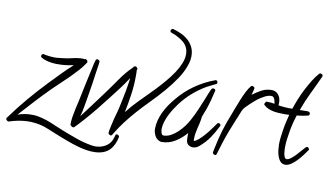

<svg xmlns="http://www.w3.org/2000/svg" viewBox="-162 -995 2401 1400"><g transform="rotate(10 1038.5 -295.0)"><path d="M762.7 55.7Q751 119.1 715.3 155.8Q679.7 192.4 612.3 196.3Q578.1 198.2 542 191.9Q505.9 185.5 469.7 174.8Q433.6 164.1 398.4 150.9Q363.3 137.7 331.1 125Q284.2 106.4 236.8 86.9Q189.5 67.4 139.6 62.5Q124 60.5 109.4 60.1Q94.7 59.6 80.1 60.5Q73.2 61.5 67.4 61.5Q61.5 61.5 54.7 62.5Q36.1 64.5 18.1 67.9Q0 71.3 -17.6 76.2Q-25.4 78.1 -34.7 81.5Q-43.9 85 -50.8 85.9Q-56.6 85.9 -62.5 81.1Q-68.4 76.2 -69.3 70.3Q-71.3 61.5 -64.5 57.6Q-7.8 -21.5 55.7 -96.2Q119.1 -170.9 186.5 -241.2Q226.6 -282.2 265.6 -322.8Q304.7 -363.3 347.7 -401.4Q326.2 -396.5 301.8 -393.1Q277.3 -389.6 254.9 -388.7Q238.3 -387.7 218.8 -388.2Q199.2 -388.7 179.2 -391.6Q159.2 -394.5 140.1 -400.4Q121.1 -406.2 106.4 -416Q100.6 -419.9 100.6 -423.8Q99.6 -428.7 103.5 -435.5Q107.4 -442.4 113.3 -442.4H115.2Q163.1 -431.6 211.9 -432.6Q228.5 -434.6 243.7 -436Q258.8 -437.5 274.4 -439.5Q302.7 -443.4 329.6 -450.2Q356.4 -457 384.8 -459Q389.6 -460 400.4 -460Q411.1 -460 416 -457Q417 -460 421.9 -460Q427.7 -460 433.6 -455.6Q439.5 -451.2 440.4 -444.3Q441.4 -441.4 439.5 -436.5Q418.9 -404.3 391.6 -374Q364.3 -343.8 335 -314.5Q305.7 -285.2 275.4 -257.3Q245.1 -229.5 217.8 -202.1Q162.1 -146.5 109.9 -89.8Q57.6 -33.2 4.9 25.4Q45.9 10.7 91.8 7.8Q127.9 5.9 159.7 12.2Q191.4 18.6 221.7 28.8Q252 39.1 282.2 52.7Q312.5 66.4 345.7 79.1Q402.3 101.6 460 122.1Q517.6 142.6 577.1 152.3Q596.7 155.3 612.3 154.3Q618.2 154.3 622.1 153.3Q656.2 149.4 683.1 131.8Q710 114.3 723.6 83Q727.5 74.2 729.5 65.4Q731.4 56.6 734.4 48.8Q736.3 41 744.1 41Q750 41 755.4 44.9Q760.7 48.8 762.7 55.7Z M1180.7 -614.3Q1180.7 -587.9 1172.9 -561.5Q1155.3 -502 1118.7 -446.8Q1082 -391.6 1037.1 -339.4Q992.2 -287.1 944.3 -238.8Q896.5 -190.4 855.5 -144.5Q816.4 -100.6 781.2 -54.7Q746.1 -8.8 715.8 42Q712.9 46.9 710 51.8Q707 56.6 700.2 56.6Q696.3 56.6 689.5 51.8Q682.6 46.9 682.6 43Q682.6 28.3 687 8.8Q691.4 -10.7 694.3 -24.4Q703.1 -65.4 714.8 -105.5Q726.6 -145.5 734.4 -186.5Q745.1 -235.4 753.9 -283.2Q762.7 -331.1 768.6 -380.9Q741.2 -336.9 710 -296.4Q678.7 -255.9 647.5 -214.8Q609.4 -165 569.8 -116.2Q530.3 -67.4 488.3 -20.5Q473.6 -3.9 459 11.7Q444.3 27.3 428.7 43Q425.8 45.9 420.9 45.9Q416 45.9 407.2 39.6Q398.4 33.2 398.4 28.3Q398.4 1 402.8 -27.3Q407.2 -55.7 413.6 -85Q419.9 -114.3 426.8 -142.6Q433.6 -170.9 438.5 -198.2Q448.2 -244.1 457.5 -289.1Q466.8 -334 477.5 -379.9Q482.4 -401.4 486.8 -423.3Q491.2 -445.3 498 -465.8Q501 -473.6 509.8 -473.6Q513.7 -473.6 520.5 -469.2Q527.3 -464.8 527.3 -460.9Q527.3 -454.1 525.9 -443.8Q524.4 -433.6 522.9 -422.4Q521.5 -411.1 519.5 -400.4Q517.6 -389.6 516.6 -381.8Q510.7 -333 502.9 -285.2Q495.1 -237.3 487.3 -189.5Q480.5 -152.3 474.6 -115.7Q468.8 -79.1 458 -43Q496.1 -92.8 533.7 -143.1Q571.3 -193.4 608.4 -244.1Q649.4 -299.8 688 -356Q726.6 -412.1 776.4 -460.9Q780.3 -470.7 791 -470.7Q795.9 -470.7 800.3 -467.8Q804.7 -464.8 804.7 -460Q805.7 -460 805.7 -460.4Q805.7 -460.9 806.6 -460.9Q807.6 -460.9 808.1 -458.5Q808.6 -456.1 808.6 -454.1Q808.6 -452.1 807.6 -450.2Q806.6 -448.2 805.7 -446.3Q806.6 -435.5 806.6 -424.3Q806.6 -413.1 806.6 -401.4Q806.6 -332 796.9 -264.6Q787.1 -197.3 773.4 -128.9Q793 -154.3 814 -178.2Q835 -202.1 857.4 -224.6Q878.9 -247.1 908.7 -276.4Q938.5 -305.7 969.7 -338.9Q1001 -372.1 1031.2 -407.7Q1061.5 -443.4 1085.9 -480Q1110.4 -516.6 1125 -552.7Q1139.6 -588.9 1139.6 -621.1Q1139.6 -661.1 1117.2 -690.4Q1101.6 -710 1079.6 -723.6Q1057.6 -737.3 1035.2 -748Q1027.3 -751 1020 -753.4Q1012.7 -755.9 1006.8 -758.8Q998 -762.7 998 -771.5Q998 -776.4 1002.9 -781.7Q1007.8 -787.1 1012.7 -787.1H1014.6Q1046.9 -778.3 1077.1 -764.2Q1107.4 -750 1130.4 -729Q1153.3 -708 1167 -679.7Q1180.7 -651.4 1180.7 -614.3Z M1476.6 -152.3Q1451.2 -100.6 1423.8 -60.1Q1396.5 -19.5 1352.5 18.6Q1331.1 38.1 1303.7 38.1Q1289.1 38.1 1275.9 29.8Q1262.7 21.5 1257.8 6.8Q1255.9 2 1255.4 -6.8Q1254.9 -15.6 1254.4 -25.4Q1253.9 -35.2 1254.4 -44.4Q1254.9 -53.7 1254.9 -59.6Q1220.7 -18.6 1174.3 10.3Q1127.9 39.1 1072.3 39.1Q1069.3 39.1 1064 37.1Q1058.6 35.2 1055.7 34.2Q1033.2 23.4 1022 0Q1010.7 -23.4 1010.7 -46.9Q1010.7 -79.1 1019 -110.8Q1027.3 -142.6 1041.5 -172.4Q1055.7 -202.1 1074.2 -229.5Q1092.8 -256.8 1113.3 -281.2Q1166 -346.7 1234.4 -395Q1302.7 -443.4 1382.8 -472.7Q1383.8 -473.6 1386.7 -473.6Q1393.6 -473.6 1397 -468.8Q1400.4 -463.9 1400.4 -458Q1400.4 -449.2 1393.6 -446.3Q1377 -437.5 1360.8 -430.2Q1344.7 -422.9 1329.1 -414.1Q1220.7 -351.6 1146.5 -253.9Q1131.8 -234.4 1116.2 -210Q1100.6 -185.5 1087.9 -159.7Q1075.2 -133.8 1066.9 -106.4Q1058.6 -79.1 1058.6 -53.7Q1058.6 -49.8 1059.6 -42.5Q1060.5 -35.2 1062.5 -27.8Q1064.5 -20.5 1068.8 -15.1Q1073.2 -9.8 1079.1 -9.8Q1107.4 -9.8 1134.3 -24.4Q1161.1 -39.1 1184.6 -61.5Q1208 -84 1226.6 -109.4Q1245.1 -134.8 1256.8 -157.2Q1279.3 -198.2 1296.9 -239.7Q1314.5 -281.2 1332 -323.2Q1338.9 -340.8 1348.1 -364.3Q1357.4 -387.7 1366.2 -404.3Q1370.1 -411.1 1378.9 -411.1Q1385.7 -411.1 1390.6 -407.2Q1395.5 -403.3 1395.5 -396.5L1394.5 -394.5Q1386.7 -359.4 1377 -323.7Q1367.2 -288.1 1355.5 -253.9Q1350.6 -240.2 1343.8 -223.6Q1336.9 -207 1333 -195.3Q1331.1 -188.5 1330.6 -181.6Q1330.1 -174.8 1329.1 -168Q1326.2 -152.3 1322.8 -137.2Q1319.3 -122.1 1315.4 -106.4Q1310.5 -86.9 1307.1 -66.9Q1303.7 -46.9 1303.7 -26.4Q1303.7 -21.5 1303.7 -17.6Q1303.7 -13.7 1304.7 -9.8Q1311.5 -9.8 1320.8 -15.6Q1330.1 -21.5 1339.8 -29.8Q1349.6 -38.1 1357.9 -46.9Q1366.2 -55.7 1371.1 -60.5Q1400.4 -91.8 1426.8 -129.9Q1433.6 -137.7 1439 -147Q1444.3 -156.2 1451.2 -164.1Q1454.1 -168.9 1460 -168.9Q1466.8 -168.9 1471.7 -164.1Q1476.6 -159.2 1476.6 -152.3Z M1869.1 -390.6Q1869.1 -382.8 1868.2 -376Q1867.2 -369.1 1865.2 -361.3Q1863.3 -353.5 1854.5 -353.5Q1850.6 -353.5 1843.3 -356.9Q1835.9 -360.4 1835.9 -364.3L1836.9 -373Q1836.9 -379.9 1835.4 -389.6Q1834 -399.4 1830.6 -408.7Q1827.1 -418 1821.3 -424.3Q1815.4 -430.7 1805.7 -430.7Q1782.2 -430.7 1755.9 -416.5Q1729.5 -402.3 1710.9 -388.7Q1703.1 -382.8 1689.5 -371.1Q1675.8 -359.4 1661.1 -345.7Q1646.5 -332 1634.3 -319.3Q1622.1 -306.6 1617.2 -298.8Q1614.3 -294.9 1609.9 -284.7Q1605.5 -274.4 1601.1 -262.7Q1596.7 -251 1592.3 -240.2Q1587.9 -229.5 1585 -223.6Q1565.4 -176.8 1547.4 -129.9Q1529.3 -83 1513.7 -35.2Q1505.9 -12.7 1499.5 11.2Q1493.2 35.2 1485.4 57.6Q1481.4 65.4 1475.6 65.4Q1471.7 65.4 1464.4 61Q1457 56.6 1457 52.7Q1457 42 1460.4 28.3Q1463.9 14.6 1465.8 3.9Q1478.5 -59.6 1497.1 -121.1Q1515.6 -182.6 1540 -242.2Q1548.8 -265.6 1561 -297.9Q1573.2 -330.1 1586.9 -363.8Q1600.6 -397.5 1615.7 -427.2Q1630.9 -457 1646.5 -474.6Q1650.4 -478.5 1655.3 -478.5Q1659.2 -478.5 1666.5 -474.1Q1673.8 -469.7 1673.8 -464.8Q1673.8 -461.9 1671.9 -454.6Q1669.9 -447.3 1668 -439Q1666 -430.7 1663.6 -423.3Q1661.1 -416 1660.2 -413.1Q1691.4 -436.5 1725.6 -455.1Q1759.8 -473.6 1800.8 -473.6Q1818.4 -473.6 1831.1 -466.3Q1843.8 -459 1852.5 -447.3Q1861.3 -435.5 1865.2 -420.9Q1869.1 -406.2 1869.1 -390.6Z M2147.5 -639.6Q2147.5 -637.7 2147 -636.7Q2146.5 -635.7 2146.5 -634.8Q2116.2 -567.4 2084 -501.5Q2051.8 -435.5 2026.4 -365.2Q2037.1 -365.2 2046.9 -365.7Q2056.6 -366.2 2067.4 -366.2Q2072.3 -366.2 2078.6 -366.7Q2085 -367.2 2090.3 -365.7Q2095.7 -364.3 2099.6 -360.8Q2103.5 -357.4 2103.5 -349.6Q2103.5 -339.8 2095.7 -336.9Q2088.9 -335 2077.6 -332.5Q2066.4 -330.1 2054.2 -328.1Q2042 -326.2 2030.8 -324.7Q2019.5 -323.2 2011.7 -322.3Q2002.9 -296.9 1995.1 -266.1Q1987.3 -235.4 1981.4 -202.6Q1975.6 -169.9 1971.7 -138.2Q1967.8 -106.4 1967.8 -80.1Q1967.8 -73.2 1968.3 -59.1Q1968.8 -44.9 1971.2 -31.2Q1973.6 -17.6 1979 -6.8Q1984.4 3.9 1994.1 3.9Q2007.8 3.9 2025.4 -9.8Q2043 -23.4 2060.1 -41.5Q2077.1 -59.6 2092.3 -77.6Q2107.4 -95.7 2117.2 -105.5Q2121.1 -109.4 2126 -109.4Q2131.8 -109.4 2137.2 -104.5Q2142.6 -99.6 2142.6 -93.8Q2142.6 -90.8 2139.6 -86.9Q2128.9 -71.3 2111.8 -48.3Q2094.7 -25.4 2074.7 -4.4Q2054.7 16.6 2032.7 31.2Q2010.7 45.9 1990.2 45.9Q1967.8 45.9 1954.1 30.3Q1940.4 14.6 1933.1 -7.3Q1925.8 -29.3 1923.3 -53.2Q1920.9 -77.1 1920.9 -93.8Q1920.9 -117.2 1924.3 -146.5Q1927.7 -175.8 1932.6 -206.1Q1937.5 -236.3 1944.3 -265.1Q1951.2 -293.9 1957 -317.4Q1949.2 -317.4 1941.9 -316.9Q1934.6 -316.4 1926.8 -316.4Q1906.2 -316.4 1884.8 -317.4Q1863.3 -318.4 1842.8 -321.8Q1822.3 -325.2 1802.7 -333.5Q1783.2 -341.8 1767.6 -356.4Q1763.7 -359.4 1763.7 -365.2Q1763.7 -367.2 1769.5 -375.5Q1775.4 -383.8 1777.3 -383.8Q1813.5 -383.8 1848.6 -376Q1883.8 -368.2 1919.9 -366.2Q1931.6 -365.2 1943.8 -365.2Q1956.1 -365.2 1968.8 -365.2H1971.7Q1982.4 -398.4 1998 -437.5Q2013.7 -476.6 2033.2 -514.6Q2052.7 -552.7 2074.7 -588.4Q2096.7 -624 2120.1 -650.4Q2126 -654.3 2129.9 -654.3Q2135.7 -654.3 2141.6 -649.9Q2147.5 -645.5 2147.5 -639.6Z"/></g></svg>

Font: Calligraffitti
Style: Regular
Weight: 400
Designer: Dathan Boardman
Foundry: Open Window
Version: Version 1.002